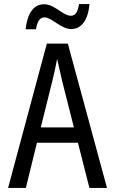

<svg xmlns="http://www.w3.org/2000/svg" viewBox="-20 -931 570 951"><path d="M107 -786H158C165 -824 176 -845 201 -845C236 -845 282 -787 333 -787C383 -787 417 -832 423 -911H372C365 -875 356 -853 331 -853C292 -853 250 -910 199 -910C140 -910 114 -854 107 -786ZM20 0H108L163 -224H366L423 0H510L316 -715H212ZM239 -529C247 -560 257 -606 263 -640C270 -606 281 -561 288 -529L346 -300H182Z"/></svg>

Font: Noto Sans Mono Condensed
Style: Regular
Weight: 400
Width: 3
Designer: Monotype Design Team
Foundry: Monotype Imaging Inc.
Version: Version 2.014